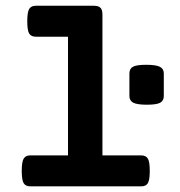

<svg xmlns="http://www.w3.org/2000/svg" viewBox="-20 -661 640 681"><path d="M511.2 -54.7Q511.2 -22.5 504.4 -11.2Q497.6 0 480.5 0H87.9Q70.8 0 64 -11.2Q57.1 -22.5 57.1 -54.7Q57.1 -86.9 64 -98.4Q70.8 -109.9 87.9 -109.9H221.2V-530.8H107.4Q90.3 -530.8 83.5 -542Q76.7 -553.2 76.7 -585.4Q76.7 -617.7 83.5 -629.2Q90.3 -640.6 107.4 -640.6H312.5Q329.1 -640.6 336.2 -633.5Q343.3 -626.5 343.3 -609.9V-109.9H480.5Q497.6 -109.9 504.4 -98.4Q511.2 -86.9 511.2 -54.7ZM561 -400.4V-320.3Q561 -303.7 548.1 -296.6Q535.2 -289.6 501 -289.6Q466.8 -289.6 452.9 -296.6Q439 -303.7 439 -320.3V-400.4Q439 -417.5 451.7 -424.3Q464.4 -431.2 498.5 -431.2Q533.2 -431.2 547.1 -424.1Q561 -417 561 -400.4Z"/></svg>

Font: Courier Prime Sans
Style: Bold
Weight: 700
Designer: Alan Dague-Greene
Foundry: Quote-Unquote Apps
Version: Version 3.020